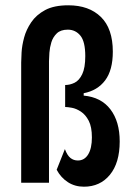

<svg xmlns="http://www.w3.org/2000/svg" viewBox="-20 -690 504 725"><path d="M297 15Q263 15 236.5 -2Q210 -19 194 -49L225 -127Q234 -103 246 -93.5Q258 -84 274 -84Q299 -84 313 -107Q327 -130 327 -171Q327 -211 315 -234Q303 -257 285.5 -268.5Q268 -280 251.5 -283Q235 -286 226 -286V-369Q244 -369 261.5 -377.5Q279 -386 290.5 -410Q302 -434 302 -478Q302 -533 283.5 -555.5Q265 -578 236 -578Q209 -578 194.5 -564Q180 -550 174 -530.5Q168 -511 166.5 -491Q165 -471 165 -459V0H60V-454Q60 -467 61.5 -492.5Q63 -518 71 -548Q79 -578 98 -606Q117 -634 150.5 -652Q184 -670 238 -670Q316 -670 361 -626Q406 -582 406 -495Q406 -425 377 -386.5Q348 -348 296 -338V-329Q362 -323 397 -277Q432 -231 432 -156Q432 -75 395 -30Q358 15 297 15Z"/></svg>

Font: Bricolage Grotesque 12pt Condensed Medium
Style: Regular
Weight: 500
Width: 3
Designer: Mathieu Triay
Foundry: Atelier Triay
Version: Version 1.001; ttfautohint (v1.8.4.7-5d5b);gftools[0.9.33.de